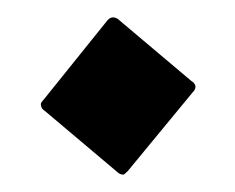

<svg xmlns="http://www.w3.org/2000/svg" viewBox="-20 -378 271 221"><path d="M30 -263 104 -355Q107 -358 110 -358Q114 -358 117 -355L200 -285Q205 -282 205 -278Q205 -275 202 -272L127 -181Q123 -177 122 -177Q118 -177 115 -180L32 -250Q27 -253 27 -258Q27 -260 30 -263Z"/></svg>

Font: Aref Ruqaa Ink
Style: Regular
Weight: 400
Designer: Abdullah Aref
Version: Version 1.005